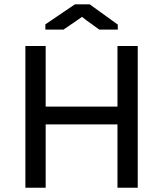

<svg xmlns="http://www.w3.org/2000/svg" viewBox="-20 -877 762 897"><path d="M98.6 0ZM528.8 -295.9H193.4V0H98.6V-662.1H193.4V-378.9H528.8V-662.1H623.5V0H528.8ZM330.1 -856.9H398.9L530.3 -762.2V-738.8H443.8L382.3 -783.2L363.3 -798.3L343.3 -784.2L276.9 -738.8H191.9V-763.2Z"/></svg>

Font: PT Astra Sans
Style: Regular
Weight: 400
Designer: A.Korolkova, I. Chaeva
Foundry: ParaType Ltd
Version: Version 1.001; ttfautohint (v1.6)